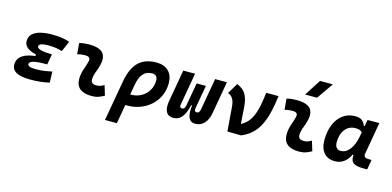

<svg xmlns="http://www.w3.org/2000/svg" viewBox="-87 -1333 4275 2096"><g transform="rotate(15 2051.0 -285.0)"><path d="M258.3 9.8Q47.4 9.8 47.4 -103Q47.4 -151.9 73.7 -182.6Q100.1 -213.4 145 -230.2Q189.9 -247.1 245.6 -253.4L248.5 -270.5Q111.3 -302.2 111.3 -385.3Q111.3 -439.5 146.2 -470.5Q181.2 -501.5 238 -514.4Q294.9 -527.3 360.8 -527.3Q489.7 -527.3 562 -498L510.7 -379.9Q443.4 -402.3 349.6 -402.3Q301.8 -402.3 274.4 -392.6Q247.1 -382.8 247.1 -362.3Q247.1 -341.8 287.4 -330.3Q327.6 -318.8 416 -316.4L394.5 -198.2H369.1Q194.8 -198.2 194.8 -149.4Q194.8 -115.2 284.2 -115.2Q347.7 -115.2 391.1 -122.8Q434.6 -130.4 468.8 -137.2L472.7 -13.7Q430.2 -2.9 376.2 3.4Q322.3 9.8 258.3 9.8Z M1057.6 -142.6 1091.3 -31.2Q1061.5 -14.2 1028.3 -2.2Q995.1 9.8 952.1 9.8Q772.5 9.8 772.5 -137.2Q772.5 -145 772.9 -153.3Q776.4 -205.6 793.9 -253.9Q811.5 -302.2 822.3 -345.2Q825.2 -355.5 825.2 -364.3Q825.2 -401.9 770.5 -401.9Q724.1 -401.9 681.2 -390.6L670.9 -513.7Q699.7 -522 728.5 -524.7Q757.3 -527.3 786.1 -527.3Q964.8 -527.3 964.8 -402.3Q964.8 -376.5 957 -345.2Q945.8 -297.4 929.2 -258.3Q912.6 -219.2 909.2 -172.4Q905.3 -115.7 971.2 -115.7Q995.6 -115.7 1013.9 -121.8Q1032.2 -127.9 1057.6 -142.6Z M1543 -527.3Q1630.9 -527.3 1680.2 -478.3Q1729.5 -429.2 1729.5 -341.8Q1729.5 -266.6 1701.2 -202.4Q1672.9 -138.2 1621.6 -90.6Q1570.3 -43 1501.5 -16.6Q1432.6 9.8 1351.6 9.8Q1342.3 9.8 1332.5 9.3L1294.9 224.6H1160.6L1241.2 -233.9Q1268.1 -384.8 1341.3 -456.1Q1414.6 -527.3 1543 -527.3ZM1374.5 -229.5 1354.5 -115.7Q1358.4 -115.7 1362.3 -115.7Q1427.2 -115.7 1478.5 -144.8Q1529.8 -173.8 1559.6 -223.9Q1589.4 -273.9 1589.4 -336.9Q1589.4 -367.2 1573.2 -383.8Q1557.1 -400.4 1528.3 -400.4Q1464.8 -400.4 1427.5 -358.9Q1390.1 -317.4 1374.5 -229.5Z M2121.6 9.8Q2068.8 9.8 2047.9 -34.2Q2034.2 -62.5 2034.2 -112.8Q2034.2 -140.1 2038.1 -174.3H2027.8Q2005.9 -77.6 1968 -33.9Q1930.2 9.8 1874.5 9.8Q1815.4 9.8 1792.5 -33.7Q1778.3 -60.5 1778.3 -102.1Q1778.3 -126.5 1783.2 -156.2L1846.7 -517.6H1980L1916.5 -156.2Q1915 -147.9 1915 -141.1Q1915 -114.7 1939.5 -114.7Q1954.6 -114.7 1964.1 -125Q1973.6 -135.3 1978 -159.7L1980.5 -174.3L2023.9 -419.9H2128.4L2088.4 -193.4L2082.5 -159.7Q2080.6 -149.9 2080.6 -142.1Q2080.6 -130.9 2084.5 -125Q2090.8 -114.7 2106 -114.7Q2135.3 -114.7 2143.1 -156.2L2206.5 -517.6H2339.8L2276.4 -156.2Q2262.7 -76.7 2222.4 -33.4Q2182.1 9.8 2121.6 9.8Z M2483.9 0 2462.4 -274.4Q2457.5 -335.4 2435.8 -366.7Q2414.1 -397.9 2381.8 -406.7L2453.1 -527.3Q2493.7 -511.7 2522.9 -485.8Q2552.2 -460 2569.8 -415Q2587.4 -370.1 2592.3 -296.9L2605 -117.7Q2659.2 -145 2694.3 -194.3Q2729.5 -243.7 2750.5 -322.8Q2771.5 -401.9 2783.7 -517.6H2923.8Q2908.7 -400.4 2886.2 -314.2Q2863.8 -228 2830.3 -167.2Q2796.9 -106.4 2749.8 -65.4Q2702.6 -24.4 2638.2 2.9Z M3401.4 -142.6 3435.1 -31.2Q3405.3 -14.2 3372.1 -2.2Q3338.9 9.8 3295.9 9.8Q3116.2 9.8 3116.2 -137.2Q3116.2 -145 3116.7 -153.3Q3120.1 -205.6 3137.7 -253.9Q3155.3 -302.2 3166 -345.2Q3168.9 -355.5 3168.9 -364.3Q3168.9 -401.9 3114.3 -401.9Q3067.9 -401.9 3024.9 -390.6L3014.6 -513.7Q3043.5 -522 3072.3 -524.7Q3101.1 -527.3 3129.9 -527.3Q3308.6 -527.3 3308.6 -402.3Q3308.6 -376.5 3300.8 -345.2Q3289.6 -297.4 3272.9 -258.3Q3256.3 -219.2 3252.9 -172.4Q3249 -115.7 3314.9 -115.7Q3339.4 -115.7 3357.7 -121.8Q3376 -127.9 3401.4 -142.6ZM3198.7 -609.4 3317.9 -794.9H3462.9L3334 -609.4Z M3916 -444.3 3929.2 -517.6H4062.5L3999 -154.8Q3998 -148.4 3998 -142.6Q3998 -126.5 4007.3 -118.2Q4020 -106.9 4065.9 -106.9H4084.5L4064.9 4.9H4020.5Q3937 4.9 3905.3 -21Q3879.4 -42.5 3879.4 -88.4Q3879.4 -98.1 3880.4 -109.4H3869.1Q3843.8 -51.8 3799.8 -20.8Q3755.9 10.3 3699.7 10.3Q3619.1 10.3 3575 -40.5Q3530.8 -91.3 3530.8 -184.1Q3530.8 -285.6 3563 -361.8Q3595.2 -438 3653.3 -480.2Q3711.4 -522.5 3788.6 -522.5Q3844.2 -522.5 3868.9 -500.7Q3893.6 -479 3907.2 -444.3ZM3826.2 -397Q3754.4 -397 3710.4 -341.8Q3666.5 -286.6 3666.5 -196.3Q3666.5 -157.7 3683.6 -136.5Q3700.7 -115.2 3731.4 -115.2Q3790.5 -115.2 3833.7 -170.4Q3877 -225.6 3895 -325.7L3903.3 -371.6Q3891.6 -382.8 3874 -389.9Q3856.4 -397 3826.2 -397Z"/></g></svg>

Font: CaskaydiaCove NF
Style: Bold Italic
Weight: 700
Italic angle: -10°
Designer: Aaron Bell
Foundry: Saja Typeworks
Version: Version 2111.001; VTT 6.35;Nerd Fonts 3.2.1